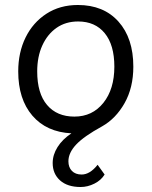

<svg xmlns="http://www.w3.org/2000/svg" viewBox="-20 -526 607 769"><path d="M303 223Q250 223 220.5 196.5Q191 170 191 127Q191 94 210.5 63Q230 32 266 8Q166 3 109.5 -63Q53 -129 53 -240Q53 -316 82.5 -376Q112 -436 166 -471Q220 -506 292 -506Q395 -506 454.5 -439.5Q514 -373 514 -259Q514 -175 479 -113Q444 -51 389 -20Q316 20 285 53Q254 86 254 120Q254 144 268 158.5Q282 173 307 173Q340 173 371 134L399 173Q385 196 358 209.5Q331 223 303 223ZM278 -59Q350 -59 394 -114Q438 -169 438 -259Q438 -346 399.5 -393Q361 -440 293 -440Q243 -440 206.5 -414.5Q170 -389 149.5 -344Q129 -299 129 -240Q129 -152 168.5 -105.5Q208 -59 278 -59Z"/></svg>

Font: LivvicRegular
Style: Regular
Weight: 400
Designer: Jacques Le Bailly, Baron von Fonthausen
Version: Version 1.001; ttfautohint (v1.8.2)